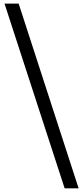

<svg xmlns="http://www.w3.org/2000/svg" viewBox="-20 -890 459 1060"><path d="M4.9 -870.1H83L414.1 149.9H336.9Z"/></svg>

Font: Kelly Slab
Style: Regular
Weight: 400
Designer: Denis Masharov
Foundry: Denis Masharov
Version: Version 1.001